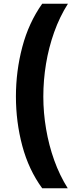

<svg xmlns="http://www.w3.org/2000/svg" viewBox="-20 -852 438 1037"><path d="M208 165Q135 65 100.5 -64Q66 -193 66 -331Q66 -468 100.5 -598.5Q135 -729 208 -832H347Q302 -761 272.5 -678Q243 -595 228.5 -507Q214 -419 214 -330Q214 -243 229 -155Q244 -67 273 14Q302 95 346 165Z"/></svg>

Font: Noto Sans Devanagari ExtraBold
Style: Regular
Weight: 800
Version: Version 2.003